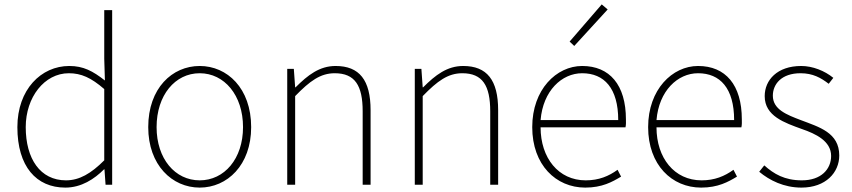

<svg xmlns="http://www.w3.org/2000/svg" viewBox="-20 -840 3876 873"><path d="M277 13C350 13 409 -26 453 -70H455L460 0H490V-794H454V-573L457 -474C402 -517 359 -540 295 -540C167 -540 59 -433 59 -262C59 -83 145 13 277 13ZM280 -20C163 -20 97 -118 97 -262C97 -398 182 -507 293 -507C349 -507 394 -487 454 -435V-111C394 -51 341 -20 280 -20Z M888 13C1013 13 1122 -89 1122 -262C1122 -439 1013 -540 888 -540C763 -540 654 -439 654 -262C654 -89 763 13 888 13ZM888 -20C776 -20 692 -118 692 -262C692 -407 776 -507 888 -507C1000 -507 1085 -407 1085 -262C1085 -118 1000 -20 888 -20Z M1286 0H1322V-403C1389 -472 1437 -507 1502 -507C1594 -507 1629 -451 1629 -334V0H1665V-339C1665 -476 1614 -540 1506 -540C1433 -540 1380 -499 1324 -443H1322L1316 -527H1286Z M1866 0H1902V-403C1969 -472 2017 -507 2082 -507C2174 -507 2209 -451 2209 -334V0H2245V-339C2245 -476 2194 -540 2086 -540C2013 -540 1960 -499 1904 -443H1902L1896 -527H1866Z M2591 -631 2743 -797 2716 -820 2570 -651ZM2641 13C2718 13 2764 -13 2804 -37L2788 -68C2748 -39 2703 -20 2643 -20C2519 -20 2438 -122 2438 -261H2824C2827 -274 2826 -286 2826 -297C2826 -454 2752 -540 2627 -540C2510 -540 2400 -433 2400 -262C2400 -90 2508 13 2641 13ZM2438 -294C2449 -427 2534 -507 2627 -507C2727 -507 2791 -439 2791 -294Z M3168 13C3245 13 3291 -13 3331 -37L3315 -68C3275 -39 3230 -20 3170 -20C3046 -20 2965 -122 2965 -261H3351C3354 -274 3353 -286 3353 -297C3353 -454 3279 -540 3154 -540C3037 -540 2927 -433 2927 -262C2927 -90 3035 13 3168 13ZM2965 -294C2976 -427 3061 -507 3154 -507C3254 -507 3318 -439 3318 -294Z M3624 13C3735 13 3796 -56 3796 -133C3796 -237 3705 -262 3621 -294C3558 -318 3494 -342 3494 -405C3494 -457 3533 -507 3620 -507C3676 -507 3713 -486 3748 -459L3769 -486C3730 -518 3675 -540 3623 -540C3514 -540 3457 -476 3457 -403C3457 -312 3547 -282 3627 -253C3688 -232 3759 -199 3759 -131C3759 -71 3714 -20 3626 -20C3547 -20 3499 -49 3455 -88L3432 -59C3479 -20 3544 13 3624 13Z"/></svg>

Font: SSpoqa Han Sans Neo Thin
Style: Regular
Weight: 100
Designer: [Spoqa Han Sans Neo] Dong-huui Kim  Younghwa Kang  Yujin Lee  [Noto Sans] Ryoko NISHIZUKA  (kana & ideographs); Paul D. 
Foundry: Spoqa (http://www.spoqa-han-sans.com)
Version: Version 1.000